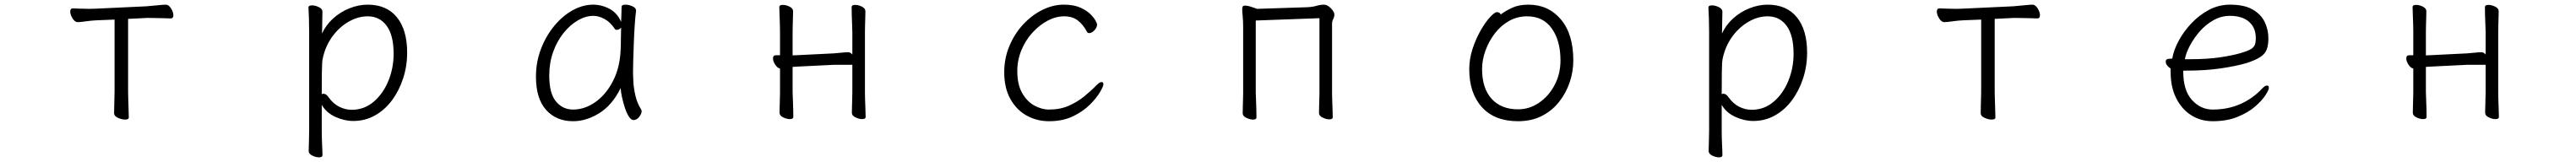

<svg xmlns="http://www.w3.org/2000/svg" viewBox="-20 -504 11040 695"><path d="M471 -420V-115Q471 -108 470.5 -87.5Q470 -67 469.5 -46.5Q469 -26 469 -18Q469 -6 485.5 1.5Q502 9 516 9Q532 9 532 0Q532 -13 531 -38Q530 -63 529.5 -86Q529 -109 529 -115V-423L609 -427H626Q652 -427 677.5 -426Q703 -425 712 -425Q723 -425 723 -439Q723 -452 713 -468Q703 -484 691 -484Q681 -484 657 -481.5Q633 -479 608 -477L395 -467Q388 -467 380 -466.5Q372 -466 364 -466Q341 -466 320.5 -467Q300 -468 292 -468Q281 -468 281 -454Q281 -441 291 -425Q301 -409 313 -409Q324 -409 348 -412.5Q372 -416 396 -417Z M1305 -368V55Q1305 81 1304 106.5Q1303 132 1303 144Q1303 156 1318.5 163.5Q1334 171 1347 171Q1362 171 1362 162Q1362 145 1360.5 116Q1359 87 1359 56V-54Q1379 -20 1417.5 -2.5Q1456 15 1494 15Q1545 15 1587.5 -9Q1630 -33 1660.5 -74.5Q1691 -116 1708 -168.5Q1725 -221 1725 -278Q1725 -376 1681 -430Q1637 -484 1556 -484Q1517 -484 1478 -468.5Q1439 -453 1408 -425Q1377 -397 1360 -360Q1360 -360 1360.5 -372Q1361 -384 1361 -401Q1361 -418 1361.5 -433Q1362 -448 1362 -454Q1362 -466 1346.5 -473.5Q1331 -481 1317 -481Q1302 -481 1302 -472Q1303 -455 1304 -427Q1305 -399 1305 -368ZM1359 -100Q1359 -151 1359.5 -195Q1360 -239 1363 -252Q1374 -305 1403.5 -346Q1433 -387 1473.5 -410.5Q1514 -434 1556 -434Q1607 -434 1637 -393.5Q1667 -353 1667 -273Q1667 -212 1644.5 -157Q1622 -102 1581.5 -67.5Q1541 -33 1487 -33Q1460 -33 1434 -46Q1408 -59 1388 -87Q1383 -95 1377 -98.5Q1371 -102 1366 -102Q1363 -102 1359 -100Z M2706 -457V-459Q2706 -470 2690.5 -477Q2675 -484 2661 -484Q2644 -484 2644 -475Q2644 -468 2643.5 -450.5Q2643 -433 2642 -410Q2626 -448 2592.5 -466Q2559 -484 2522 -484Q2478 -484 2434.5 -460Q2391 -436 2355.5 -393Q2320 -350 2298.5 -294Q2277 -238 2277 -175Q2277 -81 2320.5 -32.5Q2364 16 2436 16Q2493 16 2548.5 -18.5Q2604 -53 2640 -126Q2641 -109 2646 -86Q2651 -63 2658.5 -40.5Q2666 -18 2675.5 -3.5Q2685 11 2695 11Q2709 11 2719.5 -2.5Q2730 -16 2730 -27Q2730 -30 2728 -34Q2711 -61 2703.5 -93Q2696 -125 2694.5 -152.5Q2693 -180 2693 -193Q2693 -211 2694 -246Q2695 -281 2696.5 -321.5Q2698 -362 2700.5 -398.5Q2703 -435 2706 -457ZM2642 -386Q2641 -361 2641 -333.5Q2641 -306 2640 -291Q2637 -214 2607 -156Q2577 -98 2531.5 -66Q2486 -34 2436 -34Q2392 -34 2363 -68.5Q2334 -103 2334 -180Q2334 -234 2350.5 -280.5Q2367 -327 2395 -362Q2423 -397 2456.5 -416.5Q2490 -436 2523 -436Q2546 -436 2571 -422.5Q2596 -409 2615 -380Q2618 -376 2624 -376Q2629 -376 2634.5 -379Q2640 -382 2642 -386Z M3633 -226V-108Q3633 -101 3632.5 -83Q3632 -65 3631.5 -46.5Q3631 -28 3631 -20Q3631 -8 3646.5 -0.5Q3662 7 3675 7Q3690 7 3690 -2Q3690 -14 3689 -37Q3688 -60 3687.5 -81Q3687 -102 3687 -108V-367Q3687 -379 3687.5 -397Q3688 -415 3688.5 -431.5Q3689 -448 3689 -456Q3689 -468 3674 -475.5Q3659 -483 3645 -483Q3630 -483 3630 -474Q3630 -463 3630.5 -441Q3631 -419 3632 -398Q3633 -377 3633 -367V-270Q3625 -280 3615 -280Q3605 -280 3586.5 -278Q3568 -276 3553 -275L3391 -267Q3388 -267 3384.5 -267Q3381 -267 3377 -266V-367Q3377 -379 3377.5 -397Q3378 -415 3378.5 -431.5Q3379 -448 3379 -456Q3379 -468 3364 -475.5Q3349 -483 3335 -483Q3320 -483 3320 -474Q3320 -463 3321 -441Q3322 -419 3322.5 -398Q3323 -377 3323 -367V-267H3305Q3293 -267 3293 -253Q3293 -241 3302.5 -226.5Q3312 -212 3323 -210V-108Q3323 -101 3322.5 -83Q3322 -65 3321.5 -46.5Q3321 -28 3321 -20Q3321 -8 3336.5 -0.5Q3352 7 3365 7Q3380 7 3380 -2Q3380 -14 3379.5 -37Q3379 -60 3378 -81Q3377 -102 3377 -108V-217Q3381 -217 3384.5 -217.5Q3388 -218 3392 -218L3554 -226Z M4709 -142Q4709 -152 4701 -152Q4693 -152 4680 -139Q4657 -115 4627.5 -91Q4598 -67 4561 -50.5Q4524 -34 4476 -34Q4444 -34 4412.5 -51.5Q4381 -69 4360.5 -105.5Q4340 -142 4340 -199Q4340 -246 4357.5 -288.5Q4375 -331 4404.5 -363.5Q4434 -396 4469.5 -415Q4505 -434 4541 -434Q4576 -434 4599 -416.5Q4622 -399 4639 -367Q4642 -362 4648 -362Q4659 -362 4670.5 -374Q4682 -386 4682 -400Q4682 -403 4675 -416Q4668 -429 4652 -444.5Q4636 -460 4608.5 -472Q4581 -484 4539 -484Q4493 -484 4447.5 -461.5Q4402 -439 4365 -399Q4328 -359 4306 -306.5Q4284 -254 4284 -194Q4284 -126 4310.5 -79Q4337 -32 4380.5 -8Q4424 16 4476 16Q4535 16 4578.5 -5Q4622 -26 4651 -55Q4680 -84 4694.5 -109Q4709 -134 4709 -142Z M5635 -426V-107Q5635 -100 5634.5 -82Q5634 -64 5633.5 -45.5Q5633 -27 5633 -19Q5633 -7 5648.5 0.5Q5664 8 5677 8Q5692 8 5692 -1Q5692 -13 5691 -36Q5690 -59 5689.5 -80Q5689 -101 5689 -107V-402Q5689 -413 5694 -422.5Q5699 -432 5699 -442Q5699 -453 5684 -468.5Q5669 -484 5655 -484Q5639 -484 5622 -479Q5605 -474 5582 -473L5367 -466Q5367 -466 5358 -469.5Q5349 -473 5337 -476.5Q5325 -480 5316 -480Q5309 -480 5306 -476Q5304 -472 5304 -464Q5304 -453 5306 -433.5Q5308 -414 5308 -386V-106Q5308 -99 5307.5 -81Q5307 -63 5306.5 -44.5Q5306 -26 5306 -18Q5306 -6 5321.5 1.5Q5337 9 5350 9Q5365 9 5365 0Q5365 -12 5364.5 -35Q5364 -58 5363 -79Q5362 -100 5362 -106V-416Z M6412 -442Q6407 -452 6396 -452Q6386 -452 6366.5 -431Q6347 -410 6326.5 -374.5Q6306 -339 6291.5 -295.5Q6277 -252 6277 -207Q6277 -104 6331.5 -44Q6386 16 6486 16Q6544 16 6588 -6.5Q6632 -29 6662 -67Q6692 -105 6707.5 -151Q6723 -197 6723 -245Q6723 -358 6669.5 -421Q6616 -484 6531 -484Q6489 -484 6460.5 -470.5Q6432 -457 6412 -442ZM6486 -35Q6414 -35 6373 -80Q6332 -125 6332 -208Q6332 -247 6346.5 -287Q6361 -327 6386.5 -360.5Q6412 -394 6447.5 -414Q6483 -434 6525 -434Q6594 -434 6631 -381.5Q6668 -329 6668 -245Q6668 -187 6643 -139.5Q6618 -92 6576.5 -63.5Q6535 -35 6486 -35Z M7305 -368V55Q7305 81 7304 106.5Q7303 132 7303 144Q7303 156 7318.5 163.5Q7334 171 7347 171Q7362 171 7362 162Q7362 145 7360.5 116Q7359 87 7359 56V-54Q7379 -20 7417.5 -2.5Q7456 15 7494 15Q7545 15 7587.5 -9Q7630 -33 7660.5 -74.5Q7691 -116 7708 -168.5Q7725 -221 7725 -278Q7725 -376 7681 -430Q7637 -484 7556 -484Q7517 -484 7478 -468.5Q7439 -453 7408 -425Q7377 -397 7360 -360Q7360 -360 7360.5 -372Q7361 -384 7361 -401Q7361 -418 7361.5 -433Q7362 -448 7362 -454Q7362 -466 7346.5 -473.5Q7331 -481 7317 -481Q7302 -481 7302 -472Q7303 -455 7304 -427Q7305 -399 7305 -368ZM7359 -100Q7359 -151 7359.5 -195Q7360 -239 7363 -252Q7374 -305 7403.5 -346Q7433 -387 7473.5 -410.5Q7514 -434 7556 -434Q7607 -434 7637 -393.5Q7667 -353 7667 -273Q7667 -212 7644.5 -157Q7622 -102 7581.5 -67.5Q7541 -33 7487 -33Q7460 -33 7434 -46Q7408 -59 7388 -87Q7383 -95 7377 -98.5Q7371 -102 7366 -102Q7363 -102 7359 -100Z M8471 -420V-115Q8471 -108 8470.5 -87.5Q8470 -67 8469.5 -46.5Q8469 -26 8469 -18Q8469 -6 8485.5 1.5Q8502 9 8516 9Q8532 9 8532 0Q8532 -13 8531 -38Q8530 -63 8529.5 -86Q8529 -109 8529 -115V-423L8609 -427H8626Q8652 -427 8677.5 -426Q8703 -425 8712 -425Q8723 -425 8723 -439Q8723 -452 8713 -468Q8703 -484 8691 -484Q8681 -484 8657 -481.5Q8633 -479 8608 -477L8395 -467Q8388 -467 8380 -466.5Q8372 -466 8364 -466Q8341 -466 8320.5 -467Q8300 -468 8292 -468Q8281 -468 8281 -454Q8281 -441 8291 -425Q8301 -409 8313 -409Q8324 -409 8348 -412.5Q8372 -416 8396 -417Z M9337 -201H9349Q9432 -201 9497 -210.5Q9562 -220 9607 -233Q9647 -246 9667.5 -259.5Q9688 -273 9695 -292Q9702 -311 9702 -340Q9702 -376 9686.5 -409Q9671 -442 9635 -463Q9599 -484 9538 -484Q9489 -484 9447 -461.5Q9405 -439 9372 -404Q9339 -369 9317.5 -329Q9296 -289 9290 -253Q9290 -253 9285.5 -252.5Q9281 -252 9279 -252Q9262 -252 9262 -240Q9262 -224 9283 -210V-195Q9283 -130 9307 -82.5Q9331 -35 9371.5 -9.5Q9412 16 9463 16Q9524 16 9569.5 -2.5Q9615 -21 9644.5 -46.5Q9674 -72 9689 -95Q9704 -118 9704 -127Q9704 -137 9696 -137Q9687 -137 9675 -124Q9635 -81 9581.5 -57.5Q9528 -34 9463 -34Q9412 -34 9374.5 -75Q9337 -116 9337 -198ZM9365 -250H9344Q9349 -277 9366 -309Q9383 -341 9408.5 -370Q9434 -399 9467 -417.5Q9500 -436 9537 -436Q9590 -436 9619 -410.5Q9648 -385 9648 -341Q9648 -323 9644 -312Q9640 -301 9626.5 -293Q9613 -285 9582 -276Q9548 -266 9494.5 -258Q9441 -250 9365 -250Z M10633 -226V-108Q10633 -101 10632.5 -83Q10632 -65 10631.5 -46.5Q10631 -28 10631 -20Q10631 -8 10646.5 -0.5Q10662 7 10675 7Q10690 7 10690 -2Q10690 -14 10689 -37Q10688 -60 10687.5 -81Q10687 -102 10687 -108V-367Q10687 -379 10687.5 -397Q10688 -415 10688.5 -431.5Q10689 -448 10689 -456Q10689 -468 10674 -475.5Q10659 -483 10645 -483Q10630 -483 10630 -474Q10630 -463 10630.5 -441Q10631 -419 10632 -398Q10633 -377 10633 -367V-270Q10625 -280 10615 -280Q10605 -280 10586.5 -278Q10568 -276 10553 -275L10391 -267Q10388 -267 10384.5 -267Q10381 -267 10377 -266V-367Q10377 -379 10377.5 -397Q10378 -415 10378.5 -431.5Q10379 -448 10379 -456Q10379 -468 10364 -475.5Q10349 -483 10335 -483Q10320 -483 10320 -474Q10320 -463 10321 -441Q10322 -419 10322.5 -398Q10323 -377 10323 -367V-267H10305Q10293 -267 10293 -253Q10293 -241 10302.5 -226.5Q10312 -212 10323 -210V-108Q10323 -101 10322.5 -83Q10322 -65 10321.5 -46.5Q10321 -28 10321 -20Q10321 -8 10336.5 -0.5Q10352 7 10365 7Q10380 7 10380 -2Q10380 -14 10379.5 -37Q10379 -60 10378 -81Q10377 -102 10377 -108V-217Q10381 -217 10384.5 -217.5Q10388 -218 10392 -218L10554 -226Z"/></svg>

Font: Klee One
Style: Regular
Weight: 400
Designer: Fontworks Inc.
Foundry: Fontworks Inc.
Version: Version 1.100